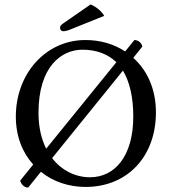

<svg xmlns="http://www.w3.org/2000/svg" viewBox="-20 -840 781 873"><path d="M108 13 166 -59C221 -14 293 10 369 10C560 10 689 -129 689 -329C689 -434 650 -520 586 -577L627 -628C625 -643 610 -658 591 -658L549 -606C498 -640 436 -658 368 -658C189 -658 52 -506 52 -310C52 -220 82 -146 131 -92L72 -19C75 -4 89 13 108 13ZM539 -519C569 -469 586 -400 586 -310C586 -131 503 -34 389 -34C324 -34 261 -64 217 -121ZM355 -614C417 -614 470 -595 509 -557L190 -164C168 -208 155 -262 155 -327C155 -537 259 -614 355 -614ZM392 -820 268 -734C255 -725 253 -720 253 -713C253 -705 259 -698 268 -698C277 -698 289 -701 310 -710L454 -768C441 -789 421 -807 392 -820Z"/></svg>

Font: Libertinus Sans
Style: Regular
Weight: 400
Designer: Philipp H. Poll, Khaled Hosny
Foundry: Caleb Maclennan
Version: Version 7.050;RELEASE